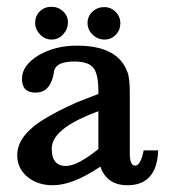

<svg xmlns="http://www.w3.org/2000/svg" viewBox="-20 -548 507 568"><path d="M132 -528Q152 -528 166.5 -514.5Q181 -501 181 -482Q181 -462 167 -446.5Q153 -431 133 -431Q113 -431 98.5 -446Q84 -461 84 -481Q84 -501 98 -514.5Q112 -528 132 -528ZM288 -527Q308 -527 322 -513Q336 -499 336 -479Q336 -459 322.5 -445Q309 -431 289 -431Q269 -431 254 -445.5Q239 -460 239 -480Q239 -500 253.5 -513.5Q268 -527 288 -527ZM448 -103Q444 0 357 0Q296 0 277 -55Q233 -26 199 -13Q165 0 136 0Q91 0 61 -25Q31 -50 31 -89Q31 -143 100 -189Q147 -219 209 -246L271 -270V-280Q271 -329 256 -347.5Q241 -366 200 -366Q146 -366 140 -338Q140 -335 139 -331.5Q138 -328 138 -326Q127 -274 85 -274Q45 -274 45 -315Q45 -355 95 -385Q144 -413 207 -413Q330 -413 357 -334V-335Q364 -318 364 -270V-94Q364 -58 380 -58Q396 -58 405 -103ZM240 -207H241Q133 -162 133 -108Q133 -57 175 -57Q209 -57 271 -107V-219Z"/></svg>

Font: New Athena Unicode
Style: Bold
Weight: 700
Designer: J. Rusten 1997; rev. by R. Hancock 2001, 2002, rev. by D. Mastronarde 2002-2021
Foundry: Society for Classical Studies (formerly American Philological Association)
Version: Version 5.008